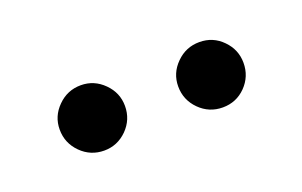

<svg xmlns="http://www.w3.org/2000/svg" viewBox="-31 -760 376 239"><g transform="rotate(-20 157.0 -640.0)"><path d="M79.5 -596.5Q61.5 -596.5 48.8 -609.2Q36 -622 36 -640Q36 -657.5 48.8 -670.2Q61.5 -683 79.5 -683Q97 -683 109.8 -670.2Q122.5 -657.5 122.5 -640Q122.5 -622 109.8 -609.2Q97 -596.5 79.5 -596.5ZM236.5 -596.5Q218.5 -596.5 205.8 -609.2Q193 -622 193 -640Q193 -657.5 205.8 -670.2Q218.5 -683 236.5 -683Q254.5 -683 267 -670.2Q279.5 -657.5 279.5 -640Q279.5 -622 267 -609.2Q254.5 -596.5 236.5 -596.5Z"/></g></svg>

Font: Anybody Condensed ExtraBold
Style: Regular
Weight: 800
Width: 3
Designer: Tyler Finck
Foundry: Etcetera Type Company
Version: Version 1.010; ttfautohint (v1.8.3) -l 8 -r 50 -G 200 -x 14 